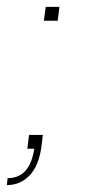

<svg xmlns="http://www.w3.org/2000/svg" viewBox="-58 -430 258 555"><path d="M113.8 -410.2 108.9 -370.1H68.8L74.2 -410.2ZM65.9 -40 62 -7.8Q54.7 47.9 28.1 76.4Q1.5 105 -38.1 105L-36.1 85Q28.3 85 41 0H21L25.9 -40Z"/></svg>

Font: Cooper Hewitt
Style: Thin Italic
Weight: 702
Designer: Village Type and Design LLC
Foundry: Cooper Hewitt Smithsonian Design Museum
Version: 1.000